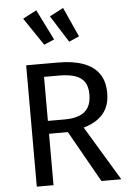

<svg xmlns="http://www.w3.org/2000/svg" viewBox="-64 -1040 733 1086"><g transform="rotate(-5 302.5 -497.0)"><path d="M100 -689H281Q367 -689 425.5 -667Q484 -645 513.5 -602Q543 -559 543 -494Q543 -433 517 -392Q491 -351 439 -326.5Q387 -302 309 -292H179V-365H291Q339 -365 373 -378Q407 -391 424.5 -419.5Q442 -448 442 -494Q442 -537 425 -563.5Q408 -590 372.5 -602.5Q337 -615 280 -615H195V0H100ZM294 -306 389 -317 580 0H467ZM270 -821 184 -994 106 -953 212 -796ZM412 -826 336 -994 258 -953 354 -801Z"/></g></svg>

Font: Fira Sans Variable
Style: Regular
Weight: 400
Designer: Carrois Corporate & Edenspiekermann AG
Foundry: Carrois Corporate GbR & Edenspiekermann AG
Version: Version 4.202